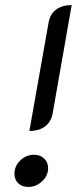

<svg xmlns="http://www.w3.org/2000/svg" viewBox="-20 -729 318 758"><path d="M263 -709 188 -282Q182 -248 158 -230Q134 -212 96 -212L172 -641Q178 -674 202 -691.5Q226 -709 263 -709ZM37 -43Q37 -73 60 -95.5Q83 -118 114 -118Q139 -118 154.5 -103Q170 -88 170 -65Q170 -36 146.5 -13.5Q123 9 92 9Q67 9 52 -5.5Q37 -20 37 -43Z"/></svg>

Font: K2D Light
Style: Italic
Weight: 300
Italic angle: -10°
Designer: Katatrad Aksorn Co.,Ltd.
Foundry: Cadson Demak Co.,Ltd.
Version: Version 1.000; ttfautohint (v1.6)